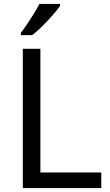

<svg xmlns="http://www.w3.org/2000/svg" viewBox="-20 -964 564 984"><path d="M97 0V-714H187V-80H499V0ZM288 -934Q276 -916 251 -887.5Q226 -859 197.5 -830.5Q169 -802 145 -784H87V-796Q102 -815 119.5 -841Q137 -867 154 -894.5Q171 -922 182 -944H288Z"/></svg>

Font: Noto Sans Imperial Aramaic
Style: Regular
Weight: 400
Designer: Monotype Design Team
Foundry: Monotype Imaging Inc.
Version: Version 2.001; ttfautohint (v1.8.4.7-5d5b)